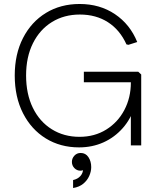

<svg xmlns="http://www.w3.org/2000/svg" viewBox="-20 -730 803 964"><path d="M377 10Q283 10 210 -35Q137 -80 95.5 -161.5Q54 -243 54 -351Q54 -458 95.5 -539Q137 -620 210.5 -665Q284 -710 380 -710Q481 -710 557 -659Q633 -608 669 -519L625 -505L615 -507Q582 -580 522 -618.5Q462 -657 381 -657Q302 -657 241 -619.5Q180 -582 145.5 -513Q111 -444 111 -351Q111 -258 145 -188.5Q179 -119 240 -81Q301 -43 379 -43Q455 -43 513.5 -79.5Q572 -116 604.5 -178Q637 -240 637 -315V-339L668 -317H401V-370H674L689 -356V0H637V-198H657Q638 -134 596.5 -87Q555 -40 499 -15Q443 10 377 10ZM347 214V174Q370 169 383.5 154Q397 139 397 119Q397 104 393 95L415 82Q418 89 418 97Q418 107 412 114Q406 121 398.5 124Q391 127 384 127Q366 127 353.5 114Q341 101 341 83Q341 65 353.5 51.5Q366 38 385 38Q410 38 424 59Q438 80 438 109Q438 131 428 153.5Q418 176 398 192.5Q378 209 347 214Z"/></svg>

Font: Fustat Light
Style: Regular
Weight: 300
Designer: Mohamed Gaber, Khaled Hosny, Laura Garcia Mut
Foundry: Kief Type Foundry, Alif Type Foundry, Hard Type Foundry
Version: Version 1.007